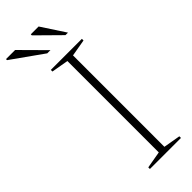

<svg xmlns="http://www.w3.org/2000/svg" viewBox="-359 -888 918 918"><g transform="rotate(-45 100.0 -429.0)"><path d="M245.5 -11V0H35.5V-11L121.5 -26V-644L35.5 -659V-670H245.5V-659L159.5 -644V-26ZM101 -738H79.5L-79.5 -851V-858H-18ZM219.5 -738H202.5L88 -851V-858H141Z"/></g></svg>

Font: Newsreader Text ExtraLight
Style: Regular
Weight: 275
Designer: Hugues Gentile
Foundry: Production Type
Version: Version 1.001